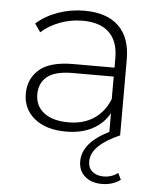

<svg xmlns="http://www.w3.org/2000/svg" viewBox="-53 -572 689 834"><g transform="rotate(5 291.5 -154.5)"><path d="M59 -145Q59 -210 105.5 -250.5Q152 -291 254 -291H433V-333Q433 -406 393.5 -444Q354 -482 278 -482Q226 -482 178.5 -464Q131 -446 98 -416L73 -452Q112 -487 167 -506.5Q222 -526 282 -526Q379 -526 431 -476.5Q483 -427 483 -331V0Q359 54 359 124Q359 153 378 168.5Q397 184 427 184Q444 184 460.5 178.5Q477 173 489 163L503 192Q469 217 422 217Q376 217 348 192.5Q320 168 320 127Q320 46 435 -11V-93Q410 -47 362 -21.5Q314 4 247 4Q160 4 109.5 -37Q59 -78 59 -145ZM254 -37Q319 -37 364.5 -67Q410 -97 433 -154V-252H255Q178 -252 143.5 -224Q109 -196 109 -147Q109 -96 147 -66.5Q185 -37 254 -37Z"/></g></svg>

Font: Goldbeck Next Light
Style: Regular
Weight: 300
Designer: Julieta Ulanovsky
Foundry: Julieta Ulanovsky
Version: Version 7.200